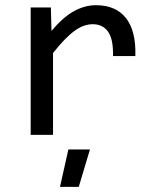

<svg xmlns="http://www.w3.org/2000/svg" viewBox="-20 -519 590 739"><path d="M98.1 -490.2V0H184.1V-314.9C199.7 -334.8 214.4 -351.7 228 -365.7C241.7 -379.7 254.6 -391.2 266.8 -400.1C279.1 -409.1 290.9 -415.6 302.5 -419.7C314 -423.7 325.5 -425.8 336.9 -425.8C363 -425.8 382.7 -416.1 396.2 -396.7C409.7 -377.4 416 -346.2 415 -303.2H501C502.9 -368 490.8 -416.8 464.6 -449.7C438.4 -482.6 399.9 -499 349.1 -499C320.5 -499 292.1 -491.2 263.9 -475.6C235.8 -460 207.2 -434.7 178.2 -399.9L175.8 -490.2ZM326.2 56.2H243.2L210.9 200.2H283.2Z"/></svg>

Font: CodeNewRoman Nerd Font Mono
Style: Regular
Weight: 400
Monospace: yes
Designer: Sam Radian
Foundry: Code New Roman
Version: Version 2.00 November 29, 2014;Nerd Fonts 3.2.1